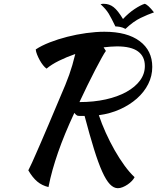

<svg xmlns="http://www.w3.org/2000/svg" viewBox="-20 -903 830 1010"><path d="M781 -551Q781 -503 759.5 -460.5Q738 -418 700 -384.5Q662 -351 611 -328Q560 -305 500 -297Q515 -252 536.5 -204.5Q558 -157 583 -113Q608 -69 635 -32Q662 5 688 29Q683 39 673.5 49Q664 59 651.5 67.5Q639 76 625.5 81.5Q612 87 600 87Q578 87 558 66Q538 45 517.5 -0.5Q497 -46 474.5 -118.5Q452 -191 425 -293Q414 -293 403 -293Q392 -293 386 -295Q379 -299 371 -309Q344 -251 323 -200Q302 -149 285.5 -101.5Q269 -54 256.5 -9.5Q244 35 235 81Q201 73 176 52Q151 31 129 -7Q133 -16 137.5 -24.5Q142 -33 149 -48.5Q156 -64 166.5 -88Q177 -112 194.5 -152Q212 -192 236.5 -250Q261 -308 296 -391Q312 -428 323.5 -456Q335 -484 344 -509.5Q353 -535 360.5 -560.5Q368 -586 376 -619Q330 -603 290.5 -583.5Q251 -564 225 -542Q216 -548 206.5 -560Q197 -572 189 -586.5Q181 -601 175 -616Q169 -631 168 -643Q198 -663 241.5 -680Q285 -697 334 -709.5Q383 -722 434 -729Q485 -736 529 -736Q649 -736 715 -686.5Q781 -637 781 -551ZM537 -635Q530 -626 515 -599Q500 -572 480.5 -534.5Q461 -497 439.5 -453Q418 -409 398 -366Q473 -366 536 -380Q599 -394 645 -419.5Q691 -445 716.5 -479.5Q742 -514 742 -556Q742 -606 706 -632.5Q670 -659 595 -659Q578 -659 561 -657.5Q544 -656 525 -654ZM640 -751Q625 -759 611 -761.5Q597 -764 587 -764Q576 -786 568 -802Q560 -818 552 -831Q544 -844 534 -855.5Q524 -867 509 -881Q517 -883 520 -883Q523 -883 526 -883Q555 -883 577.5 -865.5Q600 -848 627 -803Q657 -835 688 -855.5Q719 -876 741 -883Q758 -879 790 -838Q758 -827 719.5 -808.5Q681 -790 640 -751Z"/></svg>

Font: Kaushan Script
Style: Regular
Weight: 400
Designer: Pablo Impallari
Foundry: Pablo Impallari
Version: Version 1.002